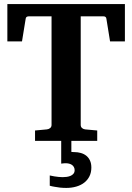

<svg xmlns="http://www.w3.org/2000/svg" viewBox="-20 -691 649 942"><path d="M428.2 130.9Q428.2 155.3 418.9 173.8Q409.7 192.4 393.3 205.1Q377 217.8 354.2 224.4Q331.5 231 305.2 231Q289.6 231 274.9 229.5Q260.3 228 249 225.6Q235.8 223.6 224.1 220.2V169.9Q235.4 172.4 246.6 174.3Q256.3 175.8 267.1 177Q277.8 178.2 287.1 178.2Q296.9 178.2 307.4 176.8Q317.9 175.3 326.4 171.6Q335 168 340.6 161.1Q346.2 154.3 346.2 144Q346.2 135.3 342.5 128.7Q338.9 122.1 332.8 117.9Q326.7 113.8 318.8 111.8Q311 109.9 302.2 109.9Q299.3 109.9 295.7 110.1Q292 110.4 288.6 110.8Q284.7 111.3 280.3 111.8V0H151.9V-50.8L210 -56.2Q219.2 -57.1 226.1 -62.7Q232.9 -68.4 232.9 -78.1V-610.8H121.1Q107.4 -610.8 106 -599.1L87.9 -487.8H16.1V-670.9H592.8V-487.8H520L502 -599.1Q500.5 -610.8 487.8 -610.8H376V-78.1Q376 -68.4 382.6 -62.7Q389.2 -57.1 397.9 -56.2L457 -50.8V0H330.1V54.2Q331.5 54.7 333.5 54.7Q335.9 55.2 344.2 55.2Q361.3 55.2 376.7 59.6Q392.1 64 403.6 73.2Q415 82.5 421.6 96.9Q428.2 111.3 428.2 130.9Z"/></svg>

Font: Charis SIL APac
Style: Bold
Weight: 700
Foundry: SIL International
Version: Version 5.000